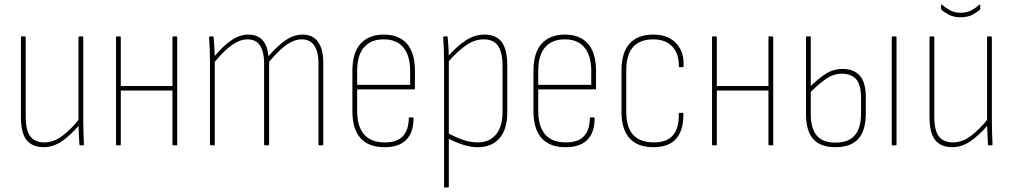

<svg xmlns="http://www.w3.org/2000/svg" viewBox="-20 -639 4452 844"><path d="M172 8Q123 8 97.5 -22.5Q72 -53 72 -126V-475Q72 -479 76 -479H90Q93 -479 93 -475V-128Q93 -65 113.5 -39Q134 -13 175 -13Q216 -13 254.5 -42Q293 -71 329 -117L330 -91Q291 -45 252.5 -18.5Q214 8 172 8ZM333 0Q329 0 329 -4Q328 -29 326.5 -54Q325 -79 325 -99V-105V-475Q325 -479 328 -479H342Q346 -479 346 -475V-111Q346 -83 347 -56Q348 -29 349 -4Q349 0 345 0Z M741 0Q738 0 738 -4V-475Q738 -479 741 -479H756Q759 -479 759 -475V-4Q759 0 756 0ZM494 0Q490 0 490 -4V-475Q490 -479 494 -479H508Q511 -479 511 -475V-4Q511 0 508 0ZM507 -241V-261H743V-241Z M907 0Q903 0 903 -4V-368Q903 -396 902 -423.5Q901 -451 899 -475Q899 -479 903 -479H916Q919 -479 919 -475Q921 -455 922 -433.5Q923 -412 924 -393Q964 -440 999.5 -463.5Q1035 -487 1072 -487Q1112 -487 1134 -462.5Q1156 -438 1160 -392Q1202 -440 1237.5 -463.5Q1273 -487 1310 -487Q1355 -487 1378 -455Q1401 -423 1401 -365V-4Q1401 0 1397 0H1383Q1380 0 1380 -4V-362Q1380 -410 1362 -438Q1344 -466 1306 -466Q1274 -466 1240 -442.5Q1206 -419 1163 -367V-4Q1163 0 1159 0H1145Q1141 0 1141 -4V-362Q1141 -410 1123.5 -438Q1106 -466 1068 -466Q1036 -466 1001.5 -442.5Q967 -419 924 -367V-4Q924 0 921 0Z M1672 8Q1602 9 1565.5 -31Q1529 -71 1529 -151V-327Q1529 -408 1565.5 -447.5Q1602 -487 1667 -487Q1733 -487 1768.5 -447Q1804 -407 1804 -328V-250Q1804 -246 1801 -246H1550V-152Q1550 -83 1580.5 -48Q1611 -13 1672 -13Q1725 -13 1750.5 -40Q1776 -67 1777 -119Q1777 -123 1779 -123H1794Q1797 -123 1798 -120Q1798 -57 1766 -24.5Q1734 8 1672 8ZM1550 -266H1783V-326Q1783 -394 1753.5 -430Q1724 -466 1667 -466Q1610 -466 1580 -431Q1550 -396 1550 -326Z M2080 8Q2049 8 2014.5 -3Q1980 -14 1946 -33V-55Q1980 -37 2013 -25Q2046 -13 2080 -13Q2131 -13 2160 -47.5Q2189 -82 2189 -146V-348Q2189 -410 2169 -438Q2149 -466 2106 -466Q2064 -466 2024.5 -437Q1985 -408 1945 -361V-386Q1984 -432 2024.5 -459.5Q2065 -487 2110 -487Q2161 -487 2185.5 -454Q2210 -421 2210 -350V-146Q2210 -71 2176 -31.5Q2142 8 2080 8ZM1936 185Q1932 185 1932 181V-369Q1932 -395 1931 -422.5Q1930 -450 1928 -475Q1928 -479 1932 -479H1945Q1948 -479 1948 -475Q1950 -452 1951.5 -427.5Q1953 -403 1953 -387V-380V181Q1953 185 1950 185Z M2468 8Q2398 9 2361.5 -31Q2325 -71 2325 -151V-327Q2325 -408 2361.5 -447.5Q2398 -487 2463 -487Q2529 -487 2564.5 -447Q2600 -407 2600 -328V-250Q2600 -246 2597 -246H2346V-152Q2346 -83 2376.5 -48Q2407 -13 2468 -13Q2521 -13 2546.5 -40Q2572 -67 2573 -119Q2573 -123 2575 -123H2590Q2593 -123 2594 -120Q2594 -57 2562 -24.5Q2530 8 2468 8ZM2346 -266H2579V-326Q2579 -394 2549.5 -430Q2520 -466 2463 -466Q2406 -466 2376 -431Q2346 -396 2346 -326Z M2855 8Q2785 9 2748.5 -30Q2712 -69 2712 -147V-329Q2712 -409 2748 -448Q2784 -487 2852 -487Q2896 -487 2925.5 -470Q2955 -453 2971 -422.5Q2987 -392 2985 -349Q2985 -344 2981 -344H2967Q2964 -344 2964 -348Q2965 -402 2935.5 -434Q2906 -466 2852 -466Q2793 -466 2763 -432.5Q2733 -399 2733 -329V-148Q2733 -79 2763.5 -46Q2794 -13 2855 -13Q2912 -13 2938.5 -44.5Q2965 -76 2964 -139Q2964 -143 2967 -143H2981Q2984 -143 2984 -139Q2985 -68 2953.5 -30.5Q2922 7 2855 8Z M3361 0Q3358 0 3358 -4V-475Q3358 -479 3361 -479H3376Q3379 -479 3379 -475V-4Q3379 0 3376 0ZM3114 0Q3110 0 3110 -4V-475Q3110 -479 3114 -479H3128Q3131 -479 3131 -475V-4Q3131 0 3128 0ZM3127 -241V-261H3363V-241Z M3652 8Q3586 8 3554.5 -28Q3523 -64 3523 -138V-475Q3523 -479 3527 -479H3541Q3544 -479 3544 -475V-138Q3544 -75 3570 -43.5Q3596 -12 3652 -12Q3710 -12 3737.5 -44Q3765 -76 3765 -141V-206Q3765 -268 3743 -291.5Q3721 -315 3681 -315Q3643 -315 3608.5 -290.5Q3574 -266 3540 -231V-257Q3574 -291 3608.5 -313.5Q3643 -336 3684 -336Q3733 -336 3759.5 -306.5Q3786 -277 3786 -209V-142Q3786 -65 3753 -28.5Q3720 8 3652 8ZM3904 0Q3900 0 3900 -4V-475Q3900 -479 3904 -479H3918Q3921 -479 3921 -475V-4Q3921 0 3918 0Z M4166 8Q4117 8 4091.5 -22.5Q4066 -53 4066 -126V-475Q4066 -479 4070 -479H4084Q4087 -479 4087 -475V-128Q4087 -65 4107.5 -39Q4128 -13 4169 -13Q4210 -13 4248.5 -42Q4287 -71 4323 -117L4324 -91Q4285 -45 4246.5 -18.5Q4208 8 4166 8ZM4327 0Q4323 0 4323 -4Q4322 -29 4320.5 -54Q4319 -79 4319 -99V-105V-475Q4319 -479 4322 -479H4336Q4340 -479 4340 -475V-111Q4340 -83 4341 -56Q4342 -29 4343 -4Q4343 0 4339 0ZM4203 -563Q4172 -563 4150.5 -574.5Q4129 -586 4119 -596Q4117 -598 4117 -602V-616Q4117 -618 4118.5 -619Q4120 -620 4121 -618Q4136 -605 4155.5 -594Q4175 -583 4203 -583Q4231 -583 4251 -594Q4271 -605 4284 -618Q4287 -620 4288 -619Q4289 -618 4289 -616V-602Q4289 -598 4287 -596Q4276 -586 4255 -574.5Q4234 -563 4203 -563Z"/></svg>

Font: Sofia Sans Condensed Thin
Style: Regular
Weight: 250
Version: Version 4.100